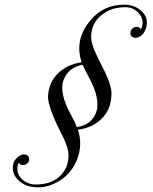

<svg xmlns="http://www.w3.org/2000/svg" viewBox="-20 -696 661 829"><path d="M61 7.3Q55.2 16.6 54.9 31.5Q54.7 46.4 60.8 58.8Q66.9 71.3 78.1 80.6Q102.5 100.6 135 100.6Q167.5 100.6 192.1 92Q216.8 83.5 235.4 67.4Q273.9 34.2 275.9 -22.9Q275.9 -57.6 251 -107.4Q186 -232.4 187.5 -279.3Q189.5 -339.4 231 -379.9Q270.5 -418 332.5 -427.2Q299.3 -527.3 374 -612.3Q429.2 -675.8 515.6 -675.8Q558.1 -675.8 586.4 -652.3Q626 -619.1 609.4 -572.3Q601.1 -549.3 588.1 -541Q575.2 -532.7 565.4 -532.7Q555.7 -532.7 549.1 -538.3Q542.5 -543.9 543 -554.4Q543.5 -564.9 551.5 -572.5Q559.6 -580.1 570.3 -580.1Q581.1 -580.1 588.4 -569.8Q594.7 -580.1 595.5 -594.7Q596.2 -609.4 590.3 -622.1Q584.5 -634.8 574.2 -644.5Q551.3 -665 522 -665Q475.1 -665 441.9 -646.5Q375.5 -609.9 373.5 -540Q372.6 -508.3 398.4 -455.1L416.5 -418Q462.4 -332 461.4 -292.2Q460.4 -252.4 449 -227.1Q437.5 -201.7 418 -182.6Q378.4 -144 316.4 -135.7Q338.4 -69.8 311.5 -3.9Q282.7 65.4 213.4 97.2Q179.2 112.8 148.2 112.8Q117.2 112.8 98.4 106Q79.6 99.1 65.4 87.4Q34.7 62 35.6 28.3Q35.6 6.3 45.9 -6.8Q64.5 -29.3 83.5 -29.3Q93.3 -29.3 99.6 -23.7Q106 -18.1 106 -7.8Q106 2.4 98.1 9.5Q90.3 16.6 79.1 16.6Q67.9 16.6 61 7.3ZM312 -147Q372.6 -156.7 393.6 -207Q417.5 -264.2 362.3 -365.2Q346.2 -394 336.9 -416.5Q277.8 -405.8 255.9 -354Q231.9 -297.9 287.6 -198.2Q303.7 -168.9 312 -147Z"/></svg>

Font: Pinyon Script
Style: Regular
Weight: 400
Designer: Nicole Fally
Foundry: Nicole Fally
Version: Version 1.005